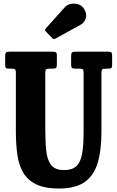

<svg xmlns="http://www.w3.org/2000/svg" viewBox="-20 -1040 658 1077"><path d="M425 -655H401.5Q387.5 -655 383.2 -659.5Q379 -664 379 -677.5V-722Q379 -738.5 382.8 -744.2Q386.5 -750 403 -750H586Q600 -750 604.5 -746Q609 -742 609 -727V-678Q609 -662.5 604.8 -658.8Q600.5 -655 589 -655H575.5Q558.5 -655 553.8 -651Q549 -647 549 -630V-300Q549 -192.5 526.5 -122Q504 -51.5 452.2 -17Q400.5 17.5 311.5 17.5Q229.5 17.5 181 -7Q132.5 -31.5 108.2 -75.2Q84 -119 76.5 -177.8Q69 -236.5 69 -305V-632Q69 -648 63.2 -651.5Q57.5 -655 43 -655H32.5Q17 -655 13 -659Q9 -663 9 -678.5V-725.5Q9 -740.5 13.8 -745.2Q18.5 -750 33 -750H277Q289.5 -750 294.2 -746.2Q299 -742.5 299 -729V-678.5Q299 -663.5 294.5 -659.2Q290 -655 274.5 -655H260.5Q242 -655 238 -650.2Q234 -645.5 234 -627.5V-320Q234 -246.5 239.5 -194.2Q245 -142 267.2 -114Q289.5 -86 339 -86Q383.5 -86 407.2 -106.8Q431 -127.5 440 -174.5Q449 -221.5 449 -300V-631Q449 -647 444.5 -651Q440 -655 425 -655ZM273.5 -825.5 237 -863.5Q228.5 -872.5 237 -880.5L344.5 -1000.5Q356 -1014 376.2 -1018Q396.5 -1022 416.5 -1016.5Q436.5 -1011 448 -995Q468.5 -967 462 -940.5Q455.5 -914 432 -901L291 -823.5Q281 -817.5 273.5 -825.5Z"/></svg>

Font: Besley* Condensed
Style: Bold
Weight: 700
Width: 3
Designer: Owen Earl
Foundry: indestructible type*
Version: Version 3.000; ttfautohint (v1.8.3)